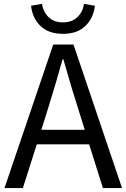

<svg xmlns="http://www.w3.org/2000/svg" viewBox="-20 -961 646 981"><path d="M409.2 -941.4 464.8 -931.6Q458 -869.1 416.5 -828.6Q375 -788.1 301.8 -788.1Q228.5 -788.1 187 -828.1Q145.5 -868.2 138.7 -931.6L194.3 -941.4Q201.2 -899.4 228.5 -873Q255.9 -846.7 301.8 -846.7Q347.7 -846.7 375.5 -873.5Q403.3 -900.4 409.2 -941.4ZM191.4 -297.9H413.1L377.9 -410.2Q354.5 -480.5 303.7 -658.2H299.8Q265.6 -535.2 226.6 -410.2ZM505.9 0 435.5 -223.6H168L96.7 0H2.9L252 -733.4H355.5L603.5 0Z"/></svg>

Font: Nasu
Style: Regular
Weight: 400
Designer: Ryoko NISHIZUKA (kana &amp; ideographs); Paul D. Hunt (Latin, Greek &amp; Cyrillic); Wenlong ZHANG (bopomofo); Sandoll C
Version: Version 2014.1215